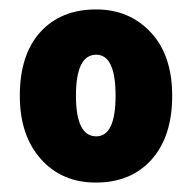

<svg xmlns="http://www.w3.org/2000/svg" viewBox="-20 -742 407 407"><path d="M184 -722Q109 -722 65.5 -674Q22 -626 22 -539Q22 -455 66.5 -405Q111 -355 183 -355Q258 -355 301.5 -404Q345 -453 345 -539Q345 -625 299.5 -673.5Q254 -722 184 -722ZM184 -626Q225 -626 225 -539Q225 -453 184 -453Q141 -453 141 -539Q141 -626 184 -626Z"/></svg>

Font: Noto Sans UI SemiCondensed Black
Style: Regular
Weight: 900
Width: 4
Designer: Monotype Design Team
Foundry: Monotype Imaging Inc.
Version: 1.001